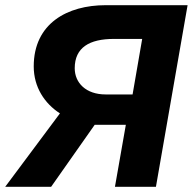

<svg xmlns="http://www.w3.org/2000/svg" viewBox="-51 -720 743 740"><path d="M392 0H550L672 -700H356C209 -700 79 -630 79 -464C79 -384 121 -321 180 -283L-31 0H146L314 -239H327H434ZM237 -457C237 -537 294 -570 388 -570H497L460 -356H356C280 -356 237 -401 237 -457Z"/></svg>

Font: Fixel Display
Style: Bold Italic
Weight: 700
Italic angle: -10°
Designer: AlfaBravo + MacPaw
Foundry: Kyrylo Tkachov, Marchela Mozhyna, Serhii Makarenko, Maria Weinstein, Zakhar Kryvoshyya
Version: Version 1.210;Glyphs 3.2 (3217)